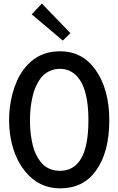

<svg xmlns="http://www.w3.org/2000/svg" viewBox="-20 -1040 662 1073"><path d="M157.2 -960 213.9 -1020 373.5 -855 331.1 -813ZM220.7 -120.6Q258.3 -85.4 315.4 -85.4Q474.1 -85.4 474.1 -367.7Q474.1 -597.7 366.7 -645Q343.3 -655.3 314.7 -655.3Q286.1 -655.3 262 -645Q237.8 -634.8 220.9 -617.9Q204.1 -601.1 190.7 -577.1Q177.2 -553.2 169.4 -527.8Q161.6 -502.4 156.5 -473.4Q151.4 -444.3 149.4 -418.9Q147.5 -393.6 147.5 -366.9Q147.5 -340.3 149.4 -314.5Q151.4 -288.6 156.5 -259.8Q161.6 -231 169.4 -206.5Q177.2 -182.1 190.7 -159.4Q204.1 -136.7 220.7 -120.6ZM35.6 -293.5Q30.8 -330.6 30.8 -367.2Q30.8 -403.8 35.2 -440.9Q39.6 -478 49.8 -516.4Q60.1 -554.7 75.2 -588.9Q90.3 -623 113.5 -653.6Q136.7 -684.1 165.5 -706.1Q227.5 -753.4 316.4 -753.4Q438.5 -753.4 511.7 -652.8Q590.8 -543.5 590.8 -367.2Q590.8 -187.5 514.6 -84Q443.4 12.7 316.4 12.7Q195.8 12.7 118.7 -84.5Q53.2 -166.5 35.6 -293.5Z"/></svg>

Font: News Cycle
Style: Bold
Weight: 700
Version: Version 0.5.1